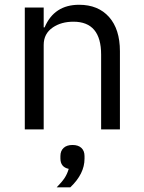

<svg xmlns="http://www.w3.org/2000/svg" viewBox="-20 -548 608 813"><path d="M85 0H165V-357.9Q165 -405.8 204.1 -432.1Q239.7 -456.1 291 -456.1Q408.2 -456.1 408.2 -316.9V0H487.8V-331.1Q487.8 -424.3 441.7 -476.1Q395.5 -527.8 314.9 -527.8Q209.5 -527.8 168.9 -432.1H165V-516.1H85ZM235.8 112.8V123Q235.8 159.7 271 167Q264.6 189 253.4 205.8Q242.2 222.7 220.2 245.1H277.8Q337.9 188 337.9 124V112.8Q337.9 90.8 324.7 78.4Q311.5 65.9 287.1 65.9Q262.7 65.9 249.3 78.4Q235.8 90.8 235.8 112.8Z"/></svg>

Font: Plexus Sans
Style: Regular
Weight: 400
Version: Version 2.001;PS 002.001;hotconv 1.0.70;makeotf.lib2.5.58329